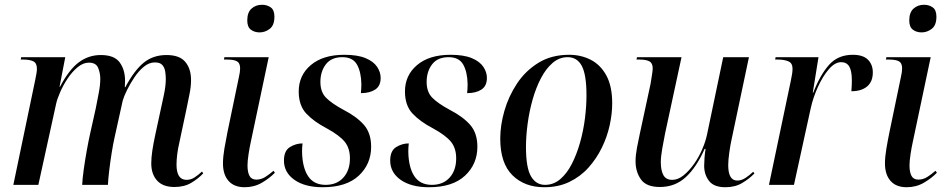

<svg xmlns="http://www.w3.org/2000/svg" viewBox="-20 -776 3972 806"><path d="M712 9Q664 9 639.5 -18Q615 -45 615 -90Q615 -114 619.5 -144Q624 -174 632 -211L656 -322Q661 -344 668.5 -380Q676 -416 676 -445Q676 -460 673.5 -476Q671 -492 661.5 -503Q652 -514 630 -514Q606 -514 584 -496Q562 -478 544 -451Q526 -424 513 -397.5Q500 -371 495 -353L461 -199Q455 -173 449 -135.5Q443 -98 438.5 -60.5Q434 -23 433 0H325Q326 -25 331.5 -64.5Q337 -104 344.5 -145.5Q352 -187 359 -218L382 -321Q388 -352 394.5 -385.5Q401 -419 401 -445Q401 -469 392 -491Q383 -513 353 -513Q329 -513 306 -494Q283 -475 264 -446.5Q245 -418 232.5 -389Q220 -360 216 -342L141 0H36L128 -441Q131 -455 133 -467.5Q135 -480 135 -487Q135 -511 120 -518.5Q105 -526 78 -526H67L69 -536H254L230 -412H232Q270 -484 311 -514.5Q352 -545 403 -545Q460 -545 482.5 -514Q505 -483 505 -437Q505 -422 504 -410H506Q544 -481 583.5 -513Q623 -545 679 -545Q734 -545 758 -516Q782 -487 782 -440Q782 -412 775.5 -381Q769 -350 764 -324L733 -178Q727 -153 724 -128.5Q721 -104 721 -85Q721 -21 763 -21Q781 -21 796.5 -31Q812 -41 828 -56L833 -48Q811 -25 782 -8Q753 9 712 9Z M1070 -640Q1048 -640 1033 -651.5Q1018 -663 1018 -690Q1018 -724 1036 -740Q1054 -756 1080 -756Q1101 -756 1116.5 -745Q1132 -734 1132 -706Q1132 -670 1112.5 -655Q1093 -640 1070 -640ZM1007 10Q963 10 939.5 -16.5Q916 -43 916 -90Q916 -117 922 -152.5Q928 -188 935 -222L983 -453Q988 -474 988 -489Q988 -511 975 -518.5Q962 -526 933 -526H920L922 -536H1108L1033 -181Q1028 -159 1023.5 -129.5Q1019 -100 1019 -82Q1019 -53 1027.5 -37.5Q1036 -22 1056 -22Q1076 -22 1093.5 -33Q1111 -44 1128 -59L1134 -51Q1112 -28 1079.5 -9Q1047 10 1007 10Z M1335 10Q1260 10 1216 -21Q1172 -52 1172 -102Q1172 -143 1197 -158.5Q1222 -174 1250 -174Q1249 -165 1248.5 -156.5Q1248 -148 1248 -140Q1249 -74 1273 -37Q1297 0 1347 0Q1394 0 1421.5 -30.5Q1449 -61 1449 -111Q1449 -154 1427 -181Q1405 -208 1352 -237Q1298 -265 1266 -299Q1234 -333 1234 -392Q1234 -460 1285 -503Q1336 -546 1425 -546Q1481 -546 1514.5 -532Q1548 -518 1563 -495.5Q1578 -473 1578 -449Q1578 -415 1555 -400Q1532 -385 1495 -385Q1496 -395 1496.5 -404.5Q1497 -414 1497 -423Q1496 -474 1478.5 -505Q1461 -536 1417 -536Q1371 -536 1348 -506Q1325 -476 1325 -432Q1325 -390 1348.5 -366Q1372 -342 1422 -315Q1478 -286 1508 -251.5Q1538 -217 1538 -160Q1538 -87 1486 -38.5Q1434 10 1335 10Z M1781 10Q1706 10 1662 -21Q1618 -52 1618 -102Q1618 -143 1643 -158.5Q1668 -174 1696 -174Q1695 -165 1694.5 -156.5Q1694 -148 1694 -140Q1695 -74 1719 -37Q1743 0 1793 0Q1840 0 1867.5 -30.5Q1895 -61 1895 -111Q1895 -154 1873 -181Q1851 -208 1798 -237Q1744 -265 1712 -299Q1680 -333 1680 -392Q1680 -460 1731 -503Q1782 -546 1871 -546Q1927 -546 1960.5 -532Q1994 -518 2009 -495.5Q2024 -473 2024 -449Q2024 -415 2001 -400Q1978 -385 1941 -385Q1942 -395 1942.5 -404.5Q1943 -414 1943 -423Q1942 -474 1924.5 -505Q1907 -536 1863 -536Q1817 -536 1794 -506Q1771 -476 1771 -432Q1771 -390 1794.5 -366Q1818 -342 1868 -315Q1924 -286 1954 -251.5Q1984 -217 1984 -160Q1984 -87 1932 -38.5Q1880 10 1781 10Z M2265 10Q2182 10 2131 -40.5Q2080 -91 2080 -194Q2080 -250 2097.5 -311Q2115 -372 2150.5 -425.5Q2186 -479 2240.5 -512.5Q2295 -546 2369 -546Q2419 -546 2460 -525Q2501 -504 2525.5 -459Q2550 -414 2550 -342Q2550 -299 2539.5 -250.5Q2529 -202 2506.5 -156Q2484 -110 2450.5 -72.5Q2417 -35 2370.5 -12.5Q2324 10 2265 10ZM2268 0Q2304 0 2332 -24Q2360 -48 2380.5 -88Q2401 -128 2415 -177.5Q2429 -227 2435.5 -278.5Q2442 -330 2442 -376Q2442 -462 2422.5 -499Q2403 -536 2363 -536Q2328 -536 2300 -512Q2272 -488 2251 -448Q2230 -408 2216 -358.5Q2202 -309 2195 -257Q2188 -205 2188 -159Q2188 -72 2209 -36Q2230 0 2268 0Z M3025 10Q2977 10 2956.5 -16.5Q2936 -43 2936 -80Q2936 -93 2937.5 -113.5Q2939 -134 2942 -151H2938Q2904 -74 2859 -32.5Q2814 9 2750 9Q2693 9 2670.5 -23Q2648 -55 2648 -99Q2648 -124 2654 -156Q2660 -188 2666 -215L2711 -424Q2714 -443 2717 -461.5Q2720 -480 2720 -489Q2720 -511 2706 -518.5Q2692 -526 2665 -526H2652L2654 -536H2841L2772 -216Q2766 -187 2760 -152Q2754 -117 2754 -96Q2754 -60 2765 -40.5Q2776 -21 2802 -21Q2826 -21 2849 -39.5Q2872 -58 2892.5 -86.5Q2913 -115 2927.5 -148.5Q2942 -182 2948 -211L3016 -536H3124L3051 -190Q3046 -168 3041.5 -135.5Q3037 -103 3037 -83Q3037 -18 3075 -18Q3092 -18 3108.5 -28.5Q3125 -39 3142 -55L3147 -48Q3126 -26 3096 -8Q3066 10 3025 10Z M3300 -438Q3307 -469 3307 -488Q3307 -511 3289.5 -518.5Q3272 -526 3246 -526H3234L3236 -536H3416L3392 -387H3394Q3423 -462 3460.5 -504Q3498 -546 3560 -546Q3603 -546 3623.5 -525.5Q3644 -505 3644 -472Q3644 -433 3620 -413Q3596 -393 3554 -393Q3555 -406 3555.5 -417Q3556 -428 3556 -438Q3556 -479 3545 -497Q3534 -515 3511 -515Q3485 -515 3459.5 -485.5Q3434 -456 3413.5 -411Q3393 -366 3383 -320L3313 0H3208Z M3849 -640Q3827 -640 3812 -651.5Q3797 -663 3797 -690Q3797 -724 3815 -740Q3833 -756 3859 -756Q3880 -756 3895.5 -745Q3911 -734 3911 -706Q3911 -670 3891.5 -655Q3872 -640 3849 -640ZM3786 10Q3742 10 3718.5 -16.5Q3695 -43 3695 -90Q3695 -117 3701 -152.5Q3707 -188 3714 -222L3762 -453Q3767 -474 3767 -489Q3767 -511 3754 -518.5Q3741 -526 3712 -526H3699L3701 -536H3887L3812 -181Q3807 -159 3802.5 -129.5Q3798 -100 3798 -82Q3798 -53 3806.5 -37.5Q3815 -22 3835 -22Q3855 -22 3872.5 -33Q3890 -44 3907 -59L3913 -51Q3891 -28 3858.5 -9Q3826 10 3786 10Z"/></svg>

Font: Noto Serif Display SemiCondensed Medium
Style: Italic
Weight: 500
Width: 4
Italic angle: -12°
Designer: Monotype Design Team
Foundry: Monotype Imaging Inc.
Version: Version 2.009